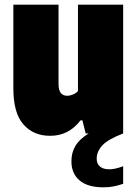

<svg xmlns="http://www.w3.org/2000/svg" viewBox="-20 -570 585 820"><path d="M393 108Q393 129.5 406.8 141.2Q420.5 153 447 153Q471.5 153 506 140V215Q485.5 222 466 226Q446.5 230 421 230Q354.5 230 319.8 200.5Q285 171 285 119Q285 82 301.8 53.5Q318.5 25 358.5 0H346L332 -56H324Q298.5 -23 266.5 -6.5Q234.5 10 194 10Q122.5 10 79.8 -38.8Q37 -87.5 37 -193V-550H230V-211Q230 -161 267 -161Q278.5 -161 291.8 -166.5Q305 -172 313 -181V-550H506V0Q441 25 417 51Q393 77 393 108Z"/></svg>

Font: Encode Sans Condensed Black
Style: Regular
Weight: 900
Width: 3
Designer: Multiple Designers
Foundry: Impallari Type
Version: Version 2.000